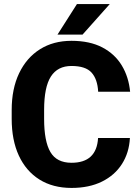

<svg xmlns="http://www.w3.org/2000/svg" viewBox="-20 -924 695 954"><path d="M467.3 -238.3H625.5Q621.6 -165 585.9 -109.1Q550.3 -53.2 486.6 -21.7Q422.9 9.8 335.4 9.8Q242.7 9.8 176 -32Q109.4 -73.7 73.7 -150.6Q38.1 -227.5 38.1 -333.5V-377Q38.1 -482.9 75 -560.1Q111.8 -637.2 178.5 -679.2Q245.1 -721.2 335 -721.2Q425.8 -721.2 488.3 -688.5Q550.8 -655.8 585.2 -598.6Q619.6 -541.5 626.5 -468.3H467.8Q464.4 -530.8 434.8 -563.5Q405.3 -596.2 335 -596.2Q266.6 -596.2 232.9 -543.9Q199.2 -491.7 199.2 -377.9V-333.5Q199.2 -221.7 230.5 -168.5Q261.7 -115.2 335.4 -115.2Q460 -115.2 467.3 -238.3ZM265.6 -752 362.3 -903.8H525.4L390.1 -752Z"/></svg>

Font: Vazirmatn RD ExtraBold
Style: Regular
Weight: 800
Designer: Saber Rastikerdar
Foundry: Saber Rastikerdar
Version: Version 32.102